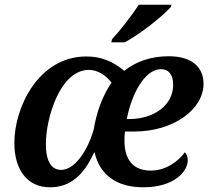

<svg xmlns="http://www.w3.org/2000/svg" viewBox="-20 -786 895 816"><path d="M453 -606H510C578 -642 673 -719 706 -756L709 -766H570C540 -720 492 -658 456 -619ZM192 10C278 10 335 -40 380 -138H382C405 -39 480 10 589 10C720 10 778 -57 778 -105C778 -120 773 -131 766 -139C738 -101 686 -61 621 -61C546 -61 509 -107 509 -188C509 -199 509 -213 511 -227H550C720 -227 845 -323 845 -430C845 -504 791 -547 697 -547C621 -547 557 -524 508 -485C459 -526 409 -546 347 -546C144 -546 41 -330 41 -179C41 -63 97 10 192 10ZM528 -280H519C537 -379 593 -492 664 -492C697 -492 716 -468 716 -426C716 -339 635 -280 528 -280ZM240 -64C202 -64 175 -94 175 -174C175 -286 236 -489 358 -489C395 -489 430 -466 454 -435C414 -376 391 -310 378 -235C351 -141 296 -64 240 -64Z"/></svg>

Font: Noto Serif SemiBold
Style: Italic
Weight: 600
Italic angle: -12°
Designer: Monotype Design Team
Foundry: Monotype Imaging Inc.
Version: Version 2.014